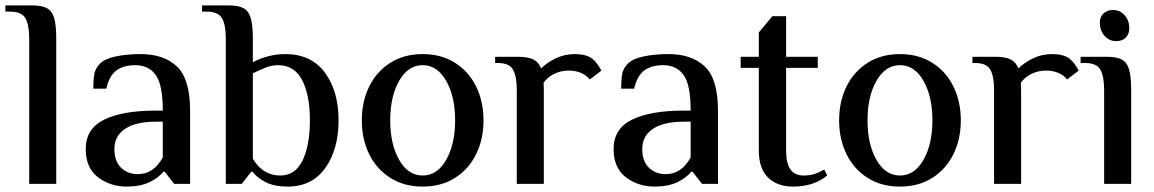

<svg xmlns="http://www.w3.org/2000/svg" viewBox="-35 -680 4269 710"><path d="M73 -537Q73 -588 59 -612.5Q45 -637 3 -637H-15V-660H83Q119 -660 138 -650Q157 -640 165 -614Q173 -588 173 -537V0H73Z M282 -129Q282 -204 350 -237.5Q418 -271 541 -271H567Q567 -366 541 -402.5Q515 -439 465 -439Q422 -439 395.5 -419.5Q369 -400 358 -352H310Q310 -386 314 -407Q318 -428 335 -445Q353 -463 393.5 -471.5Q434 -480 485 -480Q571 -480 619.5 -434Q668 -388 668 -270V0H609L574 -45H569Q551 -22 517 -6Q483 10 434 10Q373 10 327.5 -24.5Q282 -59 282 -129ZM567 -98V-230H541Q467 -230 427.5 -203.5Q388 -177 388 -129Q388 -84 412.5 -60Q437 -36 475 -36Q533 -36 567 -98Z M899 -45H894L859 0H800V-537Q800 -588 786 -612.5Q772 -637 730 -637H712V-660H810Q846 -660 865 -650Q884 -640 892 -614Q900 -588 900 -537V-450Q958 -480 1020 -480Q1116 -480 1166.5 -411.5Q1217 -343 1217 -235Q1217 -128 1168 -59Q1119 10 1029 10Q980 10 948 -6Q916 -22 899 -45ZM1111 -235Q1111 -328 1082.5 -383.5Q1054 -439 993 -439Q971 -439 950 -431Q929 -423 900 -409V-93Q937 -31 1001 -31Q1057 -31 1084 -87Q1111 -143 1111 -235Z M1303 -235Q1303 -304 1330 -359.5Q1357 -415 1408 -447.5Q1459 -480 1528 -480Q1597 -480 1648 -447.5Q1699 -415 1726 -359.5Q1753 -304 1753 -235Q1753 -166 1726 -110.5Q1699 -55 1648 -22.5Q1597 10 1528 10Q1459 10 1408 -22.5Q1357 -55 1330 -110.5Q1303 -166 1303 -235ZM1648 -235Q1648 -323 1615 -381Q1582 -439 1528 -439Q1474 -439 1441 -381Q1408 -323 1408 -235Q1408 -147 1441 -89Q1474 -31 1528 -31Q1582 -31 1615 -89Q1648 -147 1648 -235Z M1876 -347Q1876 -398 1862 -422.5Q1848 -447 1806 -447H1796V-470H1881Q1918 -470 1937.5 -460Q1957 -450 1966 -427Q1987 -448 2019.5 -464Q2052 -480 2091 -480Q2131 -480 2154 -464Q2165 -455 2172.5 -445Q2180 -435 2189 -419L2146 -386Q2135 -401 2114.5 -410Q2094 -419 2069 -419Q2039 -419 2014.5 -407Q1990 -395 1975 -374Q1976 -362 1976 -339V0H1876Z M2234 -129Q2234 -204 2302 -237.5Q2370 -271 2493 -271H2519Q2519 -366 2493 -402.5Q2467 -439 2417 -439Q2374 -439 2347.5 -419.5Q2321 -400 2310 -352H2262Q2262 -386 2266 -407Q2270 -428 2287 -445Q2305 -463 2345.5 -471.5Q2386 -480 2437 -480Q2523 -480 2571.5 -434Q2620 -388 2620 -270V0H2561L2526 -45H2521Q2503 -22 2469 -6Q2435 10 2386 10Q2325 10 2279.5 -24.5Q2234 -59 2234 -129ZM2519 -98V-230H2493Q2419 -230 2379.5 -203.5Q2340 -177 2340 -129Q2340 -84 2364.5 -60Q2389 -36 2427 -36Q2485 -36 2519 -98Z M2771 -124V-429H2704V-470H2771V-560L2821 -620H2872V-470H2989V-429H2872V-123Q2872 -76 2888 -53.5Q2904 -31 2937 -31Q2961 -31 2978 -37Q2995 -43 3013 -53L3024 -31Q2974 10 2898 10Q2839 10 2805 -23.5Q2771 -57 2771 -124Z M3068 -235Q3068 -304 3095 -359.5Q3122 -415 3173 -447.5Q3224 -480 3293 -480Q3362 -480 3413 -447.5Q3464 -415 3491 -359.5Q3518 -304 3518 -235Q3518 -166 3491 -110.5Q3464 -55 3413 -22.5Q3362 10 3293 10Q3224 10 3173 -22.5Q3122 -55 3095 -110.5Q3068 -166 3068 -235ZM3413 -235Q3413 -323 3380 -381Q3347 -439 3293 -439Q3239 -439 3206 -381Q3173 -323 3173 -235Q3173 -147 3206 -89Q3239 -31 3293 -31Q3347 -31 3380 -89Q3413 -147 3413 -235Z M3641 -347Q3641 -398 3627 -422.5Q3613 -447 3571 -447H3561V-470H3646Q3683 -470 3702.5 -460Q3722 -450 3731 -427Q3752 -448 3784.5 -464Q3817 -480 3856 -480Q3896 -480 3919 -464Q3930 -455 3937.5 -445Q3945 -435 3954 -419L3911 -386Q3900 -401 3879.5 -410Q3859 -419 3834 -419Q3804 -419 3779.5 -407Q3755 -395 3740 -374Q3741 -362 3741 -339V0H3641Z M4032 -596Q4032 -617 4045.5 -630Q4059 -643 4080 -643Q4107 -643 4124 -623.5Q4141 -604 4141 -576Q4141 -554 4128 -541Q4115 -528 4093 -528Q4066 -528 4049 -548Q4032 -568 4032 -596ZM4048 -347Q4048 -398 4034 -422.5Q4020 -447 3978 -447H3961V-470H4058Q4094 -470 4113 -460Q4132 -450 4140 -424Q4148 -398 4148 -347V0H4048Z"/></svg>

Font: El Messiri Medium
Style: Regular
Weight: 500
Designer: Mohamed Gaber
Foundry: Kief Type Foundry
Version: Version 2.007